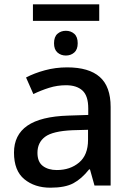

<svg xmlns="http://www.w3.org/2000/svg" viewBox="-20 -862 614 892"><path d="M441 -842V-765H133V-842ZM286 -719Q309 -719 325 -705Q341 -691 341 -661Q341 -632 325 -618Q309 -604 286 -604Q263 -604 247 -618Q231 -632 231 -661Q231 -691 247 -705Q263 -719 286 -719ZM292 -549Q393 -549 443.5 -504.5Q494 -460 494 -365V0H419L398 -75H394Q359 -31 320.5 -10.5Q282 10 214 10Q141 10 93 -29.5Q45 -69 45 -153Q45 -235 107 -278Q169 -321 298 -325L390 -328V-358Q390 -417 363 -441.5Q336 -466 287 -466Q246 -466 208 -454Q170 -442 135 -425L101 -502Q139 -522 188.5 -535.5Q238 -549 292 -549ZM317 -257Q225 -253 189.5 -226.5Q154 -200 154 -152Q154 -110 179 -91Q204 -72 244 -72Q306 -72 347.5 -107Q389 -142 389 -212V-259Z"/></svg>

Font: Noto Sans Medium
Style: Regular
Weight: 500
Designer: Monotype Design Team
Foundry: Monotype Imaging Inc.
Version: Version 2.007